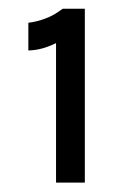

<svg xmlns="http://www.w3.org/2000/svg" viewBox="-20 -666 306 430"><path d="M120.5 -646.5H170V-257H105.5V-569.5Q73.5 -553.5 43.5 -553V-615Q63.5 -617.5 82.5 -624.8Q101.5 -632 120.5 -646.5Z"/></svg>

Font: Karla SemiBold
Style: Regular
Weight: 600
Designer: Jonathan Pinhorn
Version: Version 2.004; ttfautohint (v1.8.4.7-5d5b);gftools[0.9.33]